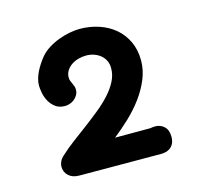

<svg xmlns="http://www.w3.org/2000/svg" viewBox="-81 -959 741 692"><g transform="rotate(-15 289.5 -612.5)"><path d="M133.8 -357.9Q108.9 -357.9 94.2 -371.3Q79.6 -384.8 79.6 -405.8Q79.6 -413.6 83.7 -423.3Q87.9 -433.1 98.6 -442.9Q120.6 -463.4 147.5 -483.4Q174.3 -503.4 201.7 -523.9Q229 -544.4 254.6 -565.2Q280.3 -585.9 300.3 -607.9Q320.3 -629.9 332.5 -653.3Q344.7 -676.8 344.7 -702.1Q344.7 -718.8 338.4 -731.2Q332 -743.7 321.3 -752.2Q310.5 -760.7 297.1 -765.1Q283.7 -769.5 269.5 -769.5Q253.9 -769.5 239.3 -765.4Q224.6 -761.2 213.4 -753.4Q202.1 -745.6 195.1 -734.4Q188 -723.1 188 -708.5Q188 -702.1 190.2 -696.5Q192.4 -690.9 195.1 -685.1Q197.8 -679.2 200 -673.3Q202.1 -667.5 202.1 -660.6Q202.1 -649.4 197 -640.6Q191.9 -631.8 184.3 -625.7Q176.8 -619.6 167.5 -616.5Q158.2 -613.3 149.4 -613.3Q127.4 -613.3 113.3 -624.3Q99.1 -635.3 91.1 -650.4Q83 -665.5 80.1 -681.9Q77.1 -698.2 77.1 -708.5Q77.1 -721.2 80.8 -734.1Q84.5 -747.1 90.8 -759.8Q97.2 -772.5 105 -784.2Q112.8 -795.9 121.1 -806.2Q134.3 -821.8 153.1 -833.5Q171.9 -845.2 192.4 -852.8Q212.9 -860.4 233.4 -864.3Q253.9 -868.2 271 -868.2Q309.1 -868.2 342.8 -856.9Q376.5 -845.7 401.6 -824.5Q426.8 -803.2 441.4 -772.2Q456.1 -741.2 456.1 -701.7Q456.1 -665.5 441.7 -631.1Q427.2 -596.7 404.3 -565.7Q381.3 -534.7 352.1 -507.1Q322.8 -479.5 293.5 -456.5H425.3Q428.7 -457 433.3 -457.8Q438 -458.5 442.9 -458.5Q462.9 -458.5 476.8 -445.6Q490.7 -432.6 490.7 -407.7Q490.7 -392.1 485.6 -382.1Q480.5 -372.1 472.7 -366.5Q464.8 -360.8 455.6 -358.9Q446.3 -356.9 438.5 -356.9L133.8 -357.9Z"/></g></svg>

Font: Autour One
Style: Regular
Weight: 400
Version: Version 1.007; ttfautohint (v0.92) -l 24 -r 24 -G 200 -x 7 -